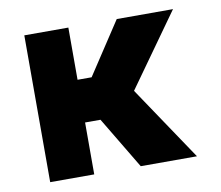

<svg xmlns="http://www.w3.org/2000/svg" viewBox="-64 -606 787 683"><g transform="rotate(-10 329.5 -265.0)"><path d="M223.6 -341.8H274.4L398.4 -530.3H601.6L414.6 -268.1L594.7 0H391.6L279.3 -187.5H223.6V0H64.5V-530.3H223.6Z"/></g></svg>

Font: Pretendard Std ExtraBold
Style: Regular
Weight: 800
Designer: Base glyphs from Inter by Rasmus Andersson; Hangeul glyphs from Noto Sans CJK(Source Han Sans) by Jang Soo-young and Kan
Foundry: Kil Hyung-jin
Version: Version 1.309